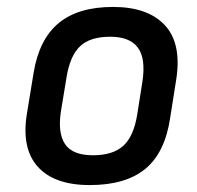

<svg xmlns="http://www.w3.org/2000/svg" viewBox="-20 -522 568 554"><path d="M239 12Q136 12 88.5 -41.5Q41 -95 58 -196L77 -312Q93 -409 149.5 -455.5Q206 -502 306 -502Q406 -502 455 -450Q504 -398 489 -296L471 -182Q456 -81 399 -34.5Q342 12 239 12ZM248 -74Q306 -74 336 -101.5Q366 -129 376 -192L391 -287Q401 -354 377.5 -385Q354 -416 298 -416Q240 -416 211 -388.5Q182 -361 172 -299L156 -202Q146 -139 167.5 -106.5Q189 -74 248 -74Z"/></svg>

Font: Sofia Sans SemiBold
Style: Italic
Weight: 600
Italic angle: -9°
Designer: Botio Nikoltchev, Ani Petrova
Foundry: lettersoup
Version: Version 4.100-B